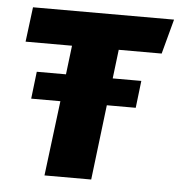

<svg xmlns="http://www.w3.org/2000/svg" viewBox="-45 -611 616 655"><g transform="rotate(5 262.5 -284.0)"><path d="M346 -449 334 -350H432L421 -257H322L291 0H131L163 -257H63L74 -350H174L186 -449H27L42 -568H525L493 -449Z"/></g></svg>

Font: Qjlgwqiwhsfqbnnlvksmvfsycuq
Style: Regular
Weight: 700
Italic angle: -8°
Designer: Carrois Corporate & Edenspiekermann
Foundry: Carrois Corporate GbR & Edenspiekermann AG
Version: Version 2.001